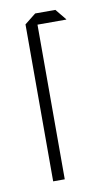

<svg xmlns="http://www.w3.org/2000/svg" viewBox="-65 -536 311 571"><g transform="rotate(-10 90.0 -250.5)"><path d="M49 0V-474L83 -501H84V0ZM84 -467V-501H144L171 -468V-467Z"/></g></svg>

Font: Foldit ExtraLight
Style: Regular
Weight: 250
Version: Version 1.003